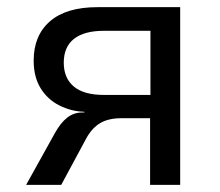

<svg xmlns="http://www.w3.org/2000/svg" viewBox="-20 -516 615 536"><path d="M53 0 133 -144Q149 -173 167.5 -187.5Q186 -202 210 -202H216L215 -204Q179 -205 146 -221.5Q113 -238 93.5 -269.5Q74 -301 74 -347Q74 -417 119.5 -456.5Q165 -496 252 -496H483V0H399V-186H319Q283 -186 260 -172.5Q237 -159 221 -130L151 0ZM270 -251H400V-430H270Q215 -430 186.5 -407.5Q158 -385 158 -341Q158 -298 186 -274.5Q214 -251 270 -251Z"/></svg>

Font: Nunito Sans 7pt SemiCondensed
Style: Regular
Weight: 400
Width: 4
Designer: Vernon Adams
Foundry: Vernon Adams
Version: Version 3.101;gftools[0.9.27]